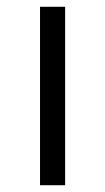

<svg xmlns="http://www.w3.org/2000/svg" viewBox="-20 -546 310 566"><path d="M172 0V-526H98V0Z"/></svg>

Font: Montserrat-Alt1
Style: Regular
Weight: 400
Designer: Differentunic
Foundry: Differentunic
Version: Version 7.222